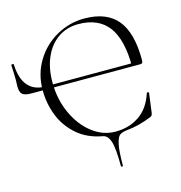

<svg xmlns="http://www.w3.org/2000/svg" viewBox="-119 -742 978 1040"><g transform="rotate(-15 370.0 -222.0)"><path d="M380 6Q295 -9 238.5 -58.5Q182 -108 155.5 -176.5Q129 -245 129 -319Q129 -410 173.5 -482.5Q218 -555 291 -595.5Q364 -636 446 -636Q571 -636 631 -563.5Q691 -491 691 -339Q691 -327 688 -322.5Q685 -318 676 -318H630Q630 -469 575 -542Q520 -615 407 -615Q343 -615 294 -581.5Q245 -548 218 -487Q191 -426 191 -346Q191 -252 227 -172.5Q263 -93 323 -46.5Q383 0 453 0Q530 0 587 -39Q644 -78 670 -158Q670 -161 674 -161Q677 -161 679.5 -160Q682 -159 682 -157L668 -50Q666 -38 663.5 -34.5Q661 -31 653 -27Q581 2 516 8Q488 11 474 20.5Q460 30 451.5 68Q443 106 443 187Q443 192 437.5 192Q432 192 432 187Q432 88 419.5 49.5Q407 11 380 6ZM2 -375 3 -414Q3 -437 0 -495Q0 -497 7 -497.5Q14 -498 14 -496Q17 -415 51 -375Q85 -335 145 -335H667V-318H67Q30 -318 16 -329.5Q2 -341 2 -375Z"/></g></svg>

Font: Cormorant SC Light
Style: Regular
Weight: 300
Designer: Christian Thalmann (Catharsis Fonts)
Foundry: Catharsis Fonts
Version: Version 4.000